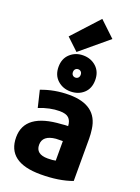

<svg xmlns="http://www.w3.org/2000/svg" viewBox="-203 -1198 947 1303"><g transform="rotate(20 270.0 -546.5)"><path d="M493 -14Q398 21 265 21Q24 21 24 -160Q24 -333 284 -348Q308 -351 330 -351Q328 -389 308 -408Q288 -427 242 -427Q172 -427 94 -396L65 -517Q159 -553 265 -553Q466 -553 488 -387Q493 -352 493 -320ZM331 -102V-243Q291 -243 282 -242Q188 -233 188 -165Q188 -97 274 -97Q311 -97 331 -102ZM396 -707Q396 -646 358 -611.5Q320 -577 263 -577Q208 -577 169.5 -612Q131 -647 131 -707Q131 -767 169.5 -802Q208 -837 263 -837Q319 -837 357.5 -802Q396 -767 396 -707ZM283 -685Q291 -693 291 -707Q291 -721 283 -729Q275 -737 263 -737Q251 -737 243 -729Q235 -721 235 -707Q235 -693 243 -685Q251 -677 263 -677Q275 -677 283 -685ZM299 -1114 410 -1009 211 -843 125 -924Z"/></g></svg>

Font: Repo
Style: ExtraBold
Weight: 800
Designer: Stefan Peev
Foundry: Context Ltd
Version: Version 001.000